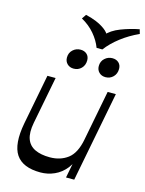

<svg xmlns="http://www.w3.org/2000/svg" viewBox="-140 -1040 856 1132"><g transform="rotate(15 288.0 -473.5)"><path d="M220.4 10.5Q112.4 10.5 71 -51Q29.7 -112.6 54.7 -244.9L113.7 -550.5H163.8L107.8 -261.8Q96.1 -200.3 109.7 -162.5Q123.3 -124.8 159.7 -107.4Q196 -90 251.1 -90Q314.9 -90 360.3 -124.1Q405.6 -158.3 422.1 -244.1L416.9 -160.4Q406 -101 376.1 -63.3Q346.1 -25.6 305.5 -7.6Q264.8 10.5 220.4 10.5ZM374.7 0 481.3 -550.5H531.4L424.8 0ZM251.7 -631.3Q227.4 -631.3 212.2 -646.3Q196.9 -661.3 196.9 -684.5Q196.9 -713.9 216.8 -732Q236.6 -750.1 263.2 -750.1Q287.1 -750.1 302 -736.3Q316.9 -722.4 316.9 -698.9Q316.9 -669.2 298.1 -650.2Q279.3 -631.3 251.7 -631.3ZM446 -631.3Q421.7 -631.3 406.5 -646.3Q391.2 -661.3 391.2 -684.5Q391.2 -713.9 411.3 -732Q431.3 -750.1 457.8 -750.1Q481.4 -750.1 496.3 -736.3Q511.3 -722.4 511.3 -698.9Q511.3 -669.2 492.4 -650.2Q473.6 -631.3 446 -631.3ZM568.4 -956.6 575.9 -929.8Q516.6 -902.9 467.4 -865.1Q418.2 -827.3 386.4 -784.6H351.1Q335.4 -826.7 302.7 -865.3Q269.9 -903.9 222.7 -929.8L240.8 -956.6Q275 -949.1 305.6 -936.4Q336.3 -923.6 359.5 -906.4Q382.7 -889.3 392.8 -867.3L372.3 -868Q402.2 -903.5 457.6 -924.8Q512.9 -946 568.4 -956.6Z"/></g></svg>

Font: Savate ExtraLight
Style: Italic
Weight: 200
Italic angle: -11°
Designer: Max Esnée
Foundry: Plomb Type
Version: Version 2.000